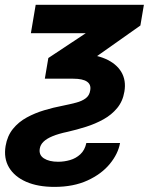

<svg xmlns="http://www.w3.org/2000/svg" viewBox="-32 -542 606 779"><path d="M112.8 -522.5H551.8L537.6 -438.5L231.9 -222.7H149.9L164.1 -306.6L315.9 -407.2H93.3ZM129.4 61Q125 86.9 146.2 100.6Q167.5 114.3 204.1 114.3Q228.5 114.3 252.2 107.4Q275.9 100.6 293.9 84Q312 67.4 318.4 38.1H455.1Q447.3 82 413.6 123Q379.9 164.1 323 190.2Q266.1 216.3 189 216.3Q121.6 216.3 74.2 195.6Q26.9 174.8 4.6 137.5Q-17.6 100.1 -9.3 50.3Q-2.4 9.3 20.5 -19Q43.5 -47.4 76.7 -65.4Q109.9 -83.5 147.5 -94.7Q185.1 -106 221.2 -112.8Q252.4 -119.1 276.6 -125.5Q300.8 -131.8 315.9 -143.3Q331.1 -154.8 334 -175.3Q338.4 -198.7 321 -210.7Q303.7 -222.7 265.1 -222.7H201.7L221.2 -323.2H282.2Q349.6 -323.2 394.8 -303.7Q439.9 -284.2 460.2 -250Q480.5 -215.8 472.7 -170.4Q466.3 -131.3 443.6 -103.8Q420.9 -76.2 387.9 -57.9Q355 -39.6 317.1 -27.6Q279.3 -15.6 242.7 -7.3Q205.6 0.5 181.4 10.5Q157.2 20.5 144.5 33Q131.8 45.4 129.4 61Z"/></svg>

Font: Inter 28pt
Style: Bold Italic
Weight: 700
Italic angle: -9.3988°
Designer: Rasmus Andersson
Foundry: rsms
Version: Version 4.001;git-66647c0bb